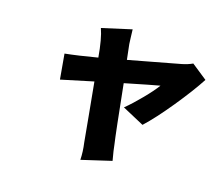

<svg xmlns="http://www.w3.org/2000/svg" viewBox="-102 -755 1160 997"><g transform="rotate(15 478.0 -256.5)"><path d="M671.2 -153.1 554.7 -215.9Q592.3 -246.4 639.9 -295.1Q687.5 -343.8 708.8 -373.9Q669.4 -367.2 521 -337Q548.7 -71.4 556.8 -18.1Q559.3 10.3 569.6 67.8L406.6 105.8Q409.4 60.4 402.7 13.8Q400.2 -9.9 389.6 -123.8Q378.9 -237.6 371.8 -306.1Q202.1 -270.2 196.4 -269.2L184.3 -405.9Q253.2 -413 359.4 -431.1Q351.2 -530.2 332.4 -583.1L493.6 -619Q493.6 -604.8 494.9 -576.5Q496.1 -548.3 496.4 -540.8L505.7 -458.1Q550.8 -466.6 616.8 -479Q682.9 -491.5 725.7 -499.5Q768.5 -507.5 786.6 -511Q818.5 -517.4 843.8 -529.1L926.5 -463.1Q882.8 -395.6 805.8 -301.1Q728.7 -206.7 671.2 -153.1Z"/></g></svg>

Font: Karasuma Gothic
Style: Italic
Weight: 900
Italic angle: -9.39999°
Designer: Rasmus Andersson / Ryoko Nishizuka
Foundry: Genbu
Version: Version 1.00